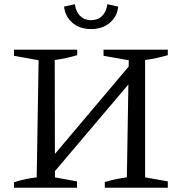

<svg xmlns="http://www.w3.org/2000/svg" viewBox="-20 -885 852 905"><path d="M198 -30V-111L625 -617V-534ZM46 0V-26Q74 -35 100.5 -40.5Q127 -46 153 -49L162 -601L46 -622V-651H344V-625Q321 -618 294 -612Q267 -606 238 -602L239 -49L343 -30V0ZM474 0V-27Q501 -35 527 -40.5Q553 -46 578 -49L587 -601L468 -622V-651H771V-625Q747 -618 720 -612Q693 -606 664 -602V-49L771 -30V0ZM409 -748Q356 -748 321.5 -777.5Q287 -807 282 -854L333 -865Q338 -829 358 -809.5Q378 -790 409 -790Q441 -790 461 -809.5Q481 -829 486 -865L537 -854Q533 -808 498 -778Q463 -748 409 -748Z"/></svg>

Font: Piazzolla 24pt
Style: Regular
Weight: 400
Designer: Juan Pablo del Peral
Foundry: Huerta Tipografica
Version: Version 2.005